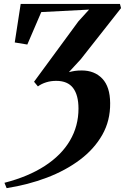

<svg xmlns="http://www.w3.org/2000/svg" viewBox="-20 -763 632 970"><path d="M13.5 187.5 2.5 160.5Q123 129.5 206.5 75.2Q290 21 333.2 -52.5Q376.5 -126 376.5 -214.5Q376.5 -282.5 349.2 -318.5Q322 -354.5 264 -354.5Q237 -354.5 213.5 -347.2Q190 -340 171.5 -326.5L152 -350L376 -655L430 -714.5L188.5 -702L118 -538L54.5 -548.5L84.5 -743H586L591.5 -722L387.5 -463L328 -398.5Q343.5 -402.5 358.2 -404.8Q373 -407 393 -407Q457.5 -407 496.8 -365.8Q536 -324.5 536.5 -242Q537.5 -153.5 496.8 -81.8Q456 -10 383.8 44.2Q311.5 98.5 216.8 134.5Q122 170.5 13.5 187.5Z"/></svg>

Font: Merriweather 144pt
Style: Bold Italic
Weight: 700
Italic angle: -7.8°
Version: Version 2.101